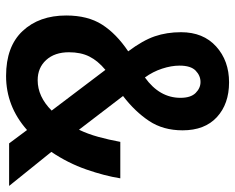

<svg xmlns="http://www.w3.org/2000/svg" viewBox="-91 -673 774 632"><g transform="rotate(90 296.0 -357.0)"><path d="M251 -724Q322 -724 365.5 -684Q409 -644 409 -571Q409 -507 378 -460.5Q347 -414 296 -375L407 -230Q421 -259 430.5 -293.5Q440 -328 447 -366H567Q559 -315 538 -254.5Q517 -194 480 -139L592 0H452L408 -59Q330 10 230 10Q133 10 82 -44.5Q31 -99 31 -188Q31 -259 61 -306Q91 -353 149 -392Q113 -440 99.5 -479.5Q86 -519 86 -566Q86 -639 133 -681.5Q180 -724 251 -724ZM250 -630Q229 -630 212.5 -614Q196 -598 196 -561Q196 -534 206 -503.5Q216 -473 235 -447Q302 -495 302 -564Q302 -598 286 -614Q270 -630 250 -630ZM210 -317Q180 -292 166 -264Q152 -236 152 -197Q152 -150 177.5 -122Q203 -94 244 -94Q298 -94 344 -140Z"/></g></svg>

Font: Noto Sans Malayalam Condensed SemiBold
Style: Regular
Weight: 600
Width: 3
Designer: Jelle Bosma - Monotype Design Team
Foundry: Monotype Imaging Inc.
Version: Version 2.104; ttfautohint (v1.8.4.7-5d5b)